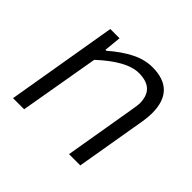

<svg xmlns="http://www.w3.org/2000/svg" viewBox="-133 -706 868 868"><g transform="rotate(45 301.0 -272.5)"><path d="M133 -532H192L184 -450H190Q243 -496 292 -520.5Q341 -545 390 -545Q536 -545 536 -396Q536 -371 531 -341L473 0H401L457 -331Q465 -377 465 -387Q465 -436 440 -459.5Q415 -483 365 -483Q289 -483 180 -382L114 0H43Z"/></g></svg>

Font: Nebula Sans Book
Style: Regular
Weight: 400
Italic angle: -9°
Designer: Paul D. Hunt for Adobe (as Source Sans)
Foundry: Nebula Entertainment & Broadcasting LLC
Version: Version 1.010